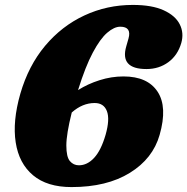

<svg xmlns="http://www.w3.org/2000/svg" viewBox="-20 -740 761 780"><path d="M519.5 -720Q597.5 -720 645 -698.2Q692.5 -676.5 710.2 -641.2Q728 -606 716.5 -565.5Q702 -515.5 664 -487.5Q626 -459.5 575 -459.5Q466 -459.5 493 -552L502 -583.5Q515.5 -631.5 468.5 -631.5Q444 -631.5 415.5 -607Q387 -582.5 357 -526.2Q327 -470 297 -374Q336.5 -399 384.5 -414.2Q432.5 -429.5 481.5 -429.5Q579.5 -429.5 620.2 -367.5Q661 -305.5 628.5 -192Q601 -95.5 507.5 -37.8Q414 20 270.5 20Q171.5 20 114.2 -28Q57 -76 43.8 -161.5Q30.5 -247 62.5 -359Q95.5 -473 163.2 -553.8Q231 -634.5 322.8 -677.2Q414.5 -720 519.5 -720ZM364.5 -321.5Q315 -321.5 271.5 -283Q249.5 -195 249.5 -148.8Q249.5 -102.5 264 -85.5Q278.5 -68.5 300.5 -68.5Q334.5 -68.5 362.5 -98.8Q390.5 -129 409 -192.5Q427 -256 414.2 -288.8Q401.5 -321.5 364.5 -321.5Z"/></svg>

Font: Fraunces 9pt S100 Black
Style: Italic
Weight: 900
Italic angle: -16°
Version: Version 1.000; ttfautohint (v1.8.3)